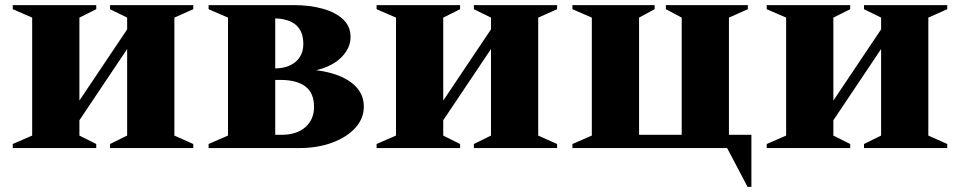

<svg xmlns="http://www.w3.org/2000/svg" viewBox="-20 -580 3760 752"><path d="M30 0V-16L106 -49V-511L30 -544V-560H357V-544L291 -511V-186L478 -465V-511L411 -544V-560H737V-544L663 -511V-49L737 -16V0H411V-16L478 -49V-388L291 -109V-49L357 -16V0Z M797 0V-16L873 -49V-511L797 -544V-560H1130Q1193 -560 1243.5 -546Q1294 -532 1323.5 -504.5Q1353 -477 1353 -435Q1353 -392 1317.5 -356Q1282 -320 1218 -305Q1306 -294 1355.5 -257Q1405 -220 1405 -163Q1405 -116 1372 -79.5Q1339 -43 1281.5 -21.5Q1224 0 1151 0ZM1168 -408Q1168 -504 1058 -508V-312Q1109 -313 1138.5 -338.5Q1168 -364 1168 -408ZM1078 -267H1058V-52H1083Q1142 -52 1176 -82Q1210 -112 1210 -161Q1210 -216 1176 -241.5Q1142 -267 1078 -267Z M1455 0V-16L1531 -49V-511L1455 -544V-560H1782V-544L1716 -511V-186L1903 -465V-511L1836 -544V-560H2162V-544L2088 -511V-49L2162 -16V0H1836V-16L1903 -49V-388L1716 -109V-49L1782 -16V0Z M2828 0H2222V-16L2298 -49V-511L2222 -544V-560H2544V-544L2483 -511V-52H2650V-511L2588 -544V-560H2909V-544L2835 -511V-52H2923V152H2908Z M2983 0V-16L3059 -49V-511L2983 -544V-560H3310V-544L3244 -511V-186L3431 -465V-511L3364 -544V-560H3690V-544L3616 -511V-49L3690 -16V0H3364V-16L3431 -49V-388L3244 -109V-49L3310 -16V0Z"/></svg>

Font: Spectral SC ExtraBold
Style: Regular
Weight: 800
Designer: Jean-Baptiste Levee
Foundry: Production Type
Version: Version 2.001